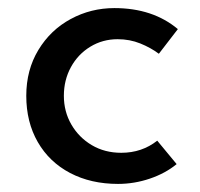

<svg xmlns="http://www.w3.org/2000/svg" viewBox="-20 -445 496 475"><path d="M272 10Q205 10 153.5 -17Q102 -44 73.5 -93.5Q45 -143 45 -208Q45 -272 75 -321.5Q105 -371 155 -398Q205 -425 263 -425Q358 -425 420 -373L373 -312Q353 -327 327 -337.5Q301 -348 271 -348Q234 -348 203.5 -329.5Q173 -311 155.5 -279Q138 -247 138 -208Q138 -169 156.5 -137Q175 -105 207 -86Q239 -67 280 -67Q331 -67 369 -97L417 -39Q389 -16 350.5 -3Q312 10 272 10Z"/></svg>

Font: Josefin Sans
Style: Regular
Weight: 400
Designer: Santiago Orozco
Foundry: Typemade
Version: Version 2.000